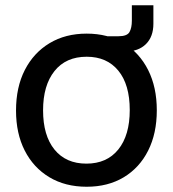

<svg xmlns="http://www.w3.org/2000/svg" viewBox="-20 -701 658 731"><path d="M310 10Q228 10 167.5 -26.5Q107 -63 74 -128Q41 -193 41 -280Q41 -369 74.5 -434.5Q108 -500 168.5 -536.5Q229 -573 310 -573Q391 -573 451 -536.5Q511 -500 544 -434.5Q577 -369 577 -281Q577 -193 544 -127.5Q511 -62 451 -26Q391 10 310 10ZM309 -78Q387 -78 430.5 -132Q474 -186 474 -282Q474 -379 430.5 -432Q387 -485 310 -485Q231 -485 187.5 -430.5Q144 -376 144 -281Q144 -185 187.5 -131.5Q231 -78 309 -78ZM372 -563H431Q464 -563 473 -579Q482 -595 482 -622V-681H564V-611Q564 -561 535.5 -533Q507 -505 458 -505H372Z"/></svg>

Font: BDO Grotesk
Style: Regular
Weight: 400
Designer: Deni Anggara
Foundry: Lokal Container
Version: Version 2.000